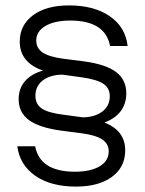

<svg xmlns="http://www.w3.org/2000/svg" viewBox="-20 -681 536 710"><path d="M283 -188 206 -198Q125 -209 87 -237Q49 -265 49 -314Q49 -354 72.5 -381Q96 -408 139 -420Q53 -450 53 -527Q53 -588 102 -624.5Q151 -661 235 -661Q328 -661 386 -621Q444 -581 452 -511H387Q369 -605 240 -605Q182 -605 148 -585Q114 -565 114 -531Q114 -503 137.5 -487Q161 -471 213 -464L291 -454Q372 -443 409.5 -414.5Q447 -386 447 -336Q447 -297 426 -269.5Q405 -242 366 -228Q443 -198 443 -125Q443 -63 394 -27Q345 9 261 9Q168 9 110.5 -31Q53 -71 44 -140H110Q128 -46 257 -46Q315 -46 348.5 -66Q382 -86 382 -121Q382 -149 358.5 -165Q335 -181 283 -188ZM213 -257 287 -247Q332 -248 359 -269Q386 -290 386 -325Q386 -355 362.5 -371Q339 -387 283 -395L210 -405Q164 -404 137.5 -383Q111 -362 111 -327Q111 -296 134 -280Q157 -264 213 -257Z"/></svg>

Font: Overused Grotesk Book
Style: Regular
Weight: 350
Version: Version 0.003